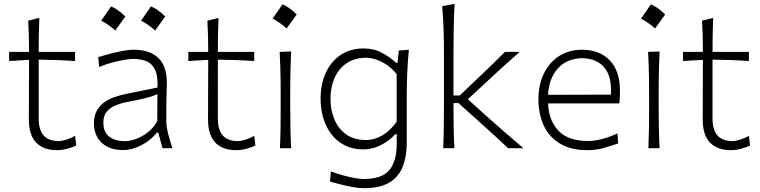

<svg xmlns="http://www.w3.org/2000/svg" viewBox="-20 -782 4009 1013"><path d="M280.8 10.3Q310.1 10.3 339.1 1.7Q368.2 -6.8 382.3 -14.6L376 -65.9Q356.9 -53.7 331.5 -45.7Q306.2 -37.6 289.6 -37.6Q236.3 -37.6 210.2 -67.4Q184.1 -97.2 184.1 -156.7V-467.3Q231 -466.8 279.8 -465.1Q328.6 -463.4 376 -460V-508.3H184.1Q184.1 -557.6 184.8 -597.2Q185.5 -636.7 187.5 -687.5L128.9 -672.9Q131.3 -630.4 132.3 -591.1Q133.3 -551.8 133.3 -508.3H28.3V-460L133.3 -466.3Q133.3 -407.2 132.8 -324.5Q132.3 -241.7 132.3 -150.4Q132.3 -70.3 170.4 -30Q208.5 10.3 280.8 10.3Z M639.6 -37.1Q589.8 -37.1 557.6 -60.1Q525.4 -83 525.4 -137.7Q525.4 -172.4 543.7 -193.6Q562 -214.8 592 -226.8Q622.1 -238.8 657.2 -245.1Q710.9 -255.4 740.7 -262.7Q770.5 -270 785.9 -275.6Q801.3 -281.2 810.5 -285.6L809.6 -142.6Q790 -106.9 759.5 -83.5Q729 -60.1 696.8 -48.6Q664.6 -37.1 639.6 -37.1ZM628.9 9.8Q659.7 9.8 692.9 -1.7Q726.1 -13.2 756.1 -34.2Q786.1 -55.2 808.1 -82.5H814.9L837.4 0H889.6Q876 -42 866.7 -78.1Q857.4 -114.3 857.4 -146V-216.8Q857.4 -251.5 858.9 -286.1Q860.4 -320.8 860.4 -343.3Q860.4 -436 813.7 -477.8Q767.1 -519.5 688 -519.5Q658.2 -519.5 623 -512.7Q587.9 -505.9 554.9 -496.8Q522 -487.8 498.5 -481L502.4 -428.7Q540.5 -443.8 576.2 -453.1Q611.8 -462.4 639.4 -466.8Q667 -471.2 681.6 -471.2Q718.8 -471.2 749 -460.4Q779.3 -449.7 796.4 -417.5Q813.5 -385.3 811 -320.3L637.7 -284.7Q611.8 -279.3 583.5 -269.5Q555.2 -259.8 530.8 -242.7Q506.3 -225.6 491 -198.2Q475.6 -170.9 475.6 -130.4Q475.6 -89.4 493.7 -57.6Q511.7 -25.9 545.9 -8.1Q580.1 9.8 628.9 9.8ZM776.4 -748.3Q763 -728.5 750.4 -710.2Q737.7 -691.9 724.3 -673.1Q743.6 -662.9 762.7 -649.8Q781.8 -636.6 798.4 -621Q812.4 -639.8 825.6 -658.4Q838.7 -676.9 851.6 -695.2Q829.6 -716.6 811.1 -729.3Q792.5 -741.9 776.4 -748.3ZM566 -748.3Q552.5 -728.5 539.9 -710.2Q527.3 -691.9 513.9 -673.1Q533.2 -662.9 552.3 -649.8Q571.3 -636.6 588 -621Q601.9 -639.8 615.1 -658.4Q628.3 -676.9 641.2 -695.2Q619.1 -716.6 600.6 -729.3Q582.1 -741.9 566 -748.3Z M1226.1 10.3Q1255.4 10.3 1284.4 1.7Q1313.5 -6.8 1327.6 -14.6L1321.3 -65.9Q1302.2 -53.7 1276.9 -45.7Q1251.5 -37.6 1234.9 -37.6Q1181.6 -37.6 1155.5 -67.4Q1129.4 -97.2 1129.4 -156.7V-467.3Q1176.3 -466.8 1225.1 -465.1Q1273.9 -463.4 1321.3 -460V-508.3H1129.4Q1129.4 -557.6 1130.1 -597.2Q1130.9 -636.7 1132.8 -687.5L1074.2 -672.9Q1076.7 -630.4 1077.6 -591.1Q1078.6 -551.8 1078.6 -508.3H973.6V-460L1078.6 -466.3Q1078.6 -407.2 1078.1 -324.5Q1077.6 -241.7 1077.6 -150.4Q1077.6 -70.3 1115.7 -30Q1153.8 10.3 1226.1 10.3Z M1470.3 -759.1Q1456.8 -739.2 1444.2 -720.9Q1431.6 -702.7 1418.2 -683.9Q1437.5 -673.7 1456.6 -660.5Q1475.6 -647.4 1492.3 -631.8Q1506.2 -650.6 1519.4 -669.1Q1532.6 -687.6 1545.5 -705.9Q1523.4 -727.4 1504.9 -740Q1486.4 -752.6 1470.3 -759.1ZM1457 0H1516.1Q1513.2 -57.1 1512.2 -110.1Q1511.2 -163.1 1511.2 -226.1V-277.3Q1511.2 -320.8 1511.7 -359.4Q1512.2 -397.9 1513.2 -434.8Q1514.2 -471.7 1516.1 -510.3L1455.6 -508.3Q1457.5 -470.2 1458.7 -433.6Q1460 -397 1460.4 -358.9Q1460.9 -320.8 1460.9 -277.3V-226.1Q1460.9 -163.1 1460.2 -110.1Q1459.5 -57.1 1457 0Z M1900.4 210.9Q1873 210.9 1839.6 204.8Q1806.2 198.7 1774.7 190.4Q1743.2 182.1 1721.2 176.3L1725.6 122.1Q1761.7 135.7 1795.9 144.8Q1830.1 153.8 1856.9 158.2Q1883.8 162.6 1897.5 162.6Q1994.6 162.6 2033.9 115.7Q2073.2 68.8 2073.2 -23.9V-74.2H2065.9Q2028.8 -34.7 1985.1 -14.2Q1941.4 6.3 1897.9 6.3Q1841.8 6.3 1799.3 -15.1Q1756.8 -36.6 1728.3 -74Q1699.7 -111.3 1685.5 -159.7Q1671.4 -208 1671.4 -261.7Q1671.4 -337.4 1698.5 -397.2Q1725.6 -457 1776.6 -491.7Q1827.6 -526.4 1899.4 -526.4Q1953.6 -526.4 1996.8 -502.7Q2040 -479 2070.3 -450.2H2077.6L2084 -515.6L2137.2 -519.5Q2131.3 -460 2128.7 -399.2Q2126 -338.4 2126 -281.2V-27.3Q2126 44.4 2104.5 98.1Q2083 151.9 2033.7 181.4Q1984.4 210.9 1900.4 210.9ZM1908.2 -43Q2003.9 -43.9 2072.8 -139.6V-391.6Q2038.1 -433.6 1994.4 -455.3Q1950.7 -477.1 1910.2 -477.5Q1847.7 -476.1 1806.2 -446.5Q1764.6 -417 1744.1 -368.4Q1723.6 -319.8 1723.6 -260.7Q1723.6 -204.1 1743.2 -154.8Q1762.7 -105.5 1803.5 -75Q1844.2 -44.4 1908.2 -43Z M2318.4 0H2377.4Q2374.5 -56.6 2373.5 -108.6Q2372.6 -160.6 2372.6 -221.2V-238.3H2398.9L2501.5 -146Q2542 -109.4 2582.3 -73Q2622.6 -36.6 2660.6 0H2741.7Q2689.9 -43.5 2639.2 -87.9Q2588.4 -132.3 2539.1 -176.3L2448.7 -258.3L2527.8 -332Q2574.2 -375.5 2622.6 -419.7Q2670.9 -463.9 2722.2 -508.3H2644.5Q2607.9 -471.2 2568.8 -433.8Q2529.8 -396.5 2490.7 -359.4L2405.3 -278.3H2372.6V-507.8Q2372.6 -574.2 2373.8 -636.5Q2375 -698.7 2378.4 -761.7L2313 -749.5Q2317.9 -693.4 2320.1 -633.3Q2322.3 -573.2 2322.3 -507.8V-226.1Q2322.3 -163.1 2321.5 -110.1Q2320.8 -57.1 2318.4 0Z M3079.6 10.3Q3127 10.3 3169.2 -2.4Q3211.4 -15.1 3241.2 -24.9L3237.8 -78.1Q3210.4 -65.4 3183.1 -56.4Q3155.8 -47.4 3130.4 -42.7Q3105 -38.1 3083 -38.1Q2978.5 -38.1 2927 -91.6Q2875.5 -145 2871.6 -236.3H3247.1Q3249.5 -252 3250.2 -268.3Q3251 -284.7 3251 -304.2Q3251 -407.2 3197.3 -463.4Q3143.6 -519.5 3050.8 -519.5Q2981 -519.5 2929.2 -485.8Q2877.4 -452.1 2849.1 -393.1Q2820.8 -334 2820.8 -257.8Q2820.8 -180.2 2848.9 -119.6Q2877 -59.1 2934.6 -24.4Q2992.2 10.3 3079.6 10.3ZM3203.1 -282.7 2871.6 -281.7Q2875.5 -366.7 2922.4 -419.9Q2969.2 -473.1 3051.8 -475.1Q3130.9 -472.7 3169.9 -424.1Q3209 -375.5 3203.1 -282.7Z M3414.1 -759.1Q3400.7 -739.2 3388.1 -720.9Q3375.4 -702.7 3362 -683.9Q3381.3 -673.7 3400.4 -660.5Q3419.5 -647.4 3436.1 -631.8Q3450.1 -650.6 3463.3 -669.1Q3476.4 -687.6 3489.3 -705.9Q3467.3 -727.4 3448.8 -740Q3430.2 -752.6 3414.1 -759.1ZM3400.9 0H3460Q3457 -57.1 3456.1 -110.1Q3455.1 -163.1 3455.1 -226.1V-277.3Q3455.1 -320.8 3455.6 -359.4Q3456.1 -397.9 3457 -434.8Q3458 -471.7 3460 -510.3L3399.4 -508.3Q3401.4 -470.2 3402.6 -433.6Q3403.8 -397 3404.3 -358.9Q3404.8 -320.8 3404.8 -277.3V-226.1Q3404.8 -163.1 3404.1 -110.1Q3403.3 -57.1 3400.9 0Z M3835.9 10.3Q3865.2 10.3 3894.3 1.7Q3923.3 -6.8 3937.5 -14.6L3931.2 -65.9Q3912.1 -53.7 3886.7 -45.7Q3861.3 -37.6 3844.7 -37.6Q3791.5 -37.6 3765.4 -67.4Q3739.3 -97.2 3739.3 -156.7V-467.3Q3786.1 -466.8 3835 -465.1Q3883.8 -463.4 3931.2 -460V-508.3H3739.3Q3739.3 -557.6 3740 -597.2Q3740.7 -636.7 3742.7 -687.5L3684.1 -672.9Q3686.5 -630.4 3687.5 -591.1Q3688.5 -551.8 3688.5 -508.3H3583.5V-460L3688.5 -466.3Q3688.5 -407.2 3688 -324.5Q3687.5 -241.7 3687.5 -150.4Q3687.5 -70.3 3725.6 -30Q3763.7 10.3 3835.9 10.3Z"/></svg>

Font: Pinar-VF-FD
Style: Regular
Weight: 300
Designer: Amin Abedi
Version: Version 3.0